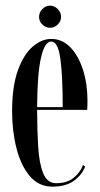

<svg xmlns="http://www.w3.org/2000/svg" viewBox="-20 -668 362 698"><path d="M170.5 10.5Q120.5 10.5 88 -28.2Q55.5 -67 39.8 -129.5Q24 -192 24 -263Q24 -354.5 45.2 -412.8Q66.5 -471 99.2 -498.8Q132 -526.5 166 -526.5Q206.5 -526.5 236 -495.8Q265.5 -465 281.8 -414Q298 -363 298 -302.5Q298 -284 297 -268.5H115V-268Q115 -195 118.8 -134.5Q122.5 -74 137 -38Q151.5 -2 184 -2Q224.5 -2 248.8 -22.5Q273 -43 281.5 -68L289.5 -62.5Q278.5 -33 249.2 -11.2Q220 10.5 170.5 10.5ZM166 -517Q142.5 -517 129 -458.2Q115.5 -399.5 115 -278.5H208Q208 -391.5 199.5 -454.2Q191 -517 166 -517ZM162.5 -567Q146 -567 134 -578.8Q122 -590.5 122 -606.5Q122 -623 134 -635.2Q146 -647.5 162.5 -647.5Q177.5 -647.5 189.8 -635.2Q202 -623 202 -606.5Q202 -590.5 189.8 -578.8Q177.5 -567 162.5 -567Z"/></svg>

Font: Imbue 100pt Medium
Style: Regular
Weight: 500
Designer: Tyler Finck
Foundry: Etcetera Type Company
Version: Version 1.102; ttfautohint (v1.8.3)